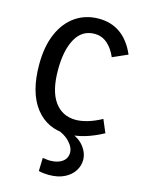

<svg xmlns="http://www.w3.org/2000/svg" viewBox="-122 -650 698 951"><g transform="rotate(15 227.0 -175.0)"><path d="M261 12Q157 12 97 -65.5Q37 -143 37 -286Q37 -378 65.5 -444Q94 -510 145.5 -545.5Q197 -581 265 -581Q329 -581 376 -547.5Q423 -514 452 -447L375 -413Q357 -455 329 -479Q301 -503 264 -503Q200 -503 167 -444Q134 -385 134 -284Q134 -176 173.5 -121.5Q213 -67 282 -67Q309 -67 342 -76.5Q375 -86 414 -107L442 -41Q392 -14 347 -1Q302 12 261 12ZM223 231Q211 231 198 229.5Q185 228 172 225L174 157Q184 158 193 159.5Q202 161 211 161Q251 161 274.5 144Q298 127 298 97Q298 69 269.5 40Q241 11 183 -5L251 -6Q311 8 340.5 42.5Q370 77 370 116Q370 145 353.5 171.5Q337 198 304 214.5Q271 231 223 231Z"/></g></svg>

Font: Yaldevi Medium
Style: Regular
Weight: 500
Designer: Sol Matas, Rajitha Manaperi, Kosala Senevirathne
Foundry: Mooniak
Version: Version 1.100